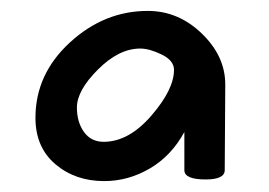

<svg xmlns="http://www.w3.org/2000/svg" viewBox="-20 -630 493 352"><path d="M45 -414Q45 -494 108 -552Q171 -610 251 -610Q307 -610 350 -568.5Q393 -527 393 -475L392 -318Q392 -301 357 -301Q318 -301 318 -318V-388Q294 -344 254.5 -321Q215 -298 171 -298Q118 -298 81.5 -329Q45 -360 45 -414ZM121 -433Q121 -406 134 -388Q147 -370 170 -370Q216 -370 257.5 -418Q299 -466 299 -502Q299 -519 276.5 -530Q254 -541 237 -541Q198 -541 159.5 -502.5Q121 -464 121 -433Z"/></svg>

Font: Happy Monkey
Style: Regular
Weight: 400
Version: Version 1.001